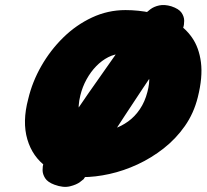

<svg xmlns="http://www.w3.org/2000/svg" viewBox="-20 -696 820 762"><path d="M307 7Q222 7 165.5 -33Q109 -73 88.5 -143Q68 -213 92 -303Q108 -371 144 -434Q180 -497 231 -547Q282 -597 345 -626.5Q408 -656 478 -656Q529 -656 579 -645.5Q629 -635 671.5 -611Q714 -587 742 -547Q770 -507 777.5 -448.5Q785 -390 765 -310Q749 -246 713.5 -195.5Q678 -145 629.5 -107Q581 -69 526 -43.5Q471 -18 414.5 -5.5Q358 7 307 7ZM379 -176Q405 -176 433.5 -185.5Q462 -195 488.5 -214Q515 -233 535 -262.5Q555 -292 565 -331Q574 -365 572 -390Q570 -415 560.5 -433Q551 -451 535.5 -461.5Q520 -472 500.5 -477Q481 -482 460 -482Q435 -482 409.5 -469Q384 -456 362 -433.5Q340 -411 323.5 -381Q307 -351 299 -318Q288 -274 294.5 -242Q301 -210 323 -193Q345 -176 379 -176ZM196 37Q169 27 159 11Q149 -5 149 -21Q149 -37 152.5 -48Q156 -59 156 -59Q189 -113 233 -180.5Q277 -248 329 -323Q381 -398 436.5 -476Q492 -554 546 -630Q546 -630 554 -639Q562 -648 576.5 -659Q591 -670 612 -674.5Q633 -679 660 -671Q690 -661 700.5 -645.5Q711 -630 711 -613.5Q711 -597 707 -586Q703 -575 703 -575Q619 -454 547 -345.5Q475 -237 416 -146Q357 -55 312 15Q312 15 298 26Q284 37 257.5 43.5Q231 50 196 37Z"/></svg>

Font: Sour Gummy Black
Style: Italic
Weight: 900
Italic angle: -11.3°
Designer: Stefie Justprince
Foundry: Eifetstype
Version: Version 1.000